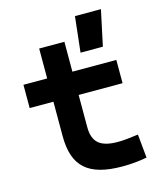

<svg xmlns="http://www.w3.org/2000/svg" viewBox="-117 -872 821 969"><g transform="rotate(-15 293.0 -387.5)"><path d="M402.8 9.8C449.2 9.8 487.8 5.9 530.8 -2L519 -125.5C475.1 -119.6 442.4 -115.7 412.6 -115.7C319.3 -115.7 281.7 -149.4 281.7 -228.5V-396H511.2V-517.6H281.7V-673.8H149.9V-517.6H25.9V-396H149.9V-215.8C149.9 -58.1 224.1 9.8 402.8 9.8ZM346.2 -599.6H462.9L502.4 -785.2H366.7Z"/></g></svg>

Font: Cascadia Code
Style: Bold
Weight: 700
Monospace: yes
Designer: Aaron Bell
Foundry: Saja Typeworks
Version: Version 2404.023